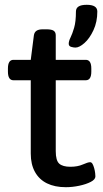

<svg xmlns="http://www.w3.org/2000/svg" viewBox="-20 -772 430 799"><path d="M254 7Q208 7 175.5 -9Q143 -25 125.5 -56.5Q108 -88 108 -133V-438H36Q13 -438 13 -474V-487Q13 -523 36 -523H108L121 -625Q123 -638 132 -644Q141 -650 158 -650H173Q195 -650 203.5 -644Q212 -638 212 -625V-523H337Q360 -523 360 -487V-474Q360 -438 337 -438H212V-143Q212 -104 226.5 -91Q241 -78 273 -78Q303 -78 324.5 -87.5Q346 -97 355 -97Q361 -97 365 -90Q369 -83 372 -72Q375 -61 376 -51.5Q377 -42 377 -38Q377 -25 357.5 -15Q338 -5 309.5 1Q281 7 254 7ZM294 -574Q286 -574 276 -577Q266 -580 266 -590Q266 -601 273.5 -616Q281 -631 288.5 -656.5Q296 -682 296 -724Q296 -738 307 -745Q318 -752 341 -752Q385 -752 385 -724Q385 -681 369 -646.5Q353 -612 331.5 -593Q310 -574 294 -574Z"/></svg>

Font: Asap Expanded Medium
Style: Regular
Weight: 500
Width: 7
Designer: Pablo Cosgaya
Foundry: Omnibus-Type
Version: Version 3.001